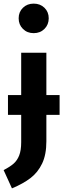

<svg xmlns="http://www.w3.org/2000/svg" viewBox="-37 -821 356 1060"><path d="M292 -187H219V-41Q219 33 195.5 82Q172 131 131.5 162Q91 193 29 219L-17 118Q18 100 38 82.5Q58 65 69 37Q80 9 80 -36V-187H7V-296H80V-530H219V-296H292ZM232 -720Q232 -685 208.5 -661.5Q185 -638 149 -638Q113 -638 89.5 -661.5Q66 -685 66 -720Q66 -755 89.5 -778Q113 -801 149 -801Q185 -801 208.5 -778Q232 -755 232 -720Z"/></svg>

Font: Fira Sans Condensed SemiBold
Style: Regular
Weight: 600
Width: 3
Designer: bBox Type GmbH & Carrois Corporate GbR & Edenspiekermann AG
Foundry: bBox Type GmbH & Carrois Corporate GbR & Edenspiekermann AG
Version: Version 4.301